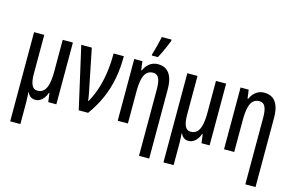

<svg xmlns="http://www.w3.org/2000/svg" viewBox="-118 -1078 2501 1619"><g transform="rotate(15 1133.0 -269.0)"><path d="M401.9 -539.1V0H331.1L321.3 -75.7H315.9Q307.1 -49.8 292.5 -30.5Q277.8 -11.2 259.3 -0.7Q240.7 9.8 219.7 9.8Q195.3 9.8 178.5 -2Q161.6 -13.7 150.9 -38.1H147.9Q148.9 -20.5 149.9 -3.4Q150.9 13.7 151.4 30.3Q151.9 46.9 151.9 61.5V239.3H63V-539.1H151.9V-199.7Q151.9 -135.3 167.5 -102.5Q183.1 -69.8 215.8 -69.8Q252.4 -69.8 273.4 -92Q294.4 -114.3 303.7 -157Q313 -199.7 313 -261.2V-539.1Z M475.1 -539.1H566.9L633.8 -208Q638.7 -186.5 642.3 -166.5Q646 -146.5 648.9 -129.2Q651.9 -111.8 653.3 -97.2H657.2Q691.9 -159.7 713.9 -228.5Q735.8 -297.4 746.6 -374.8Q757.3 -452.1 757.3 -539.1H846.7Q846.7 -433.6 829.1 -341.3Q811.5 -249 774.7 -165Q737.8 -81.1 679.2 0H597.2Z M1143.6 -548.8Q1187 -548.8 1216.6 -528.6Q1246.1 -508.3 1261.2 -467.3Q1276.4 -426.3 1276.4 -364.3V239.3H1187.5V-343.8Q1187.5 -406.7 1172.1 -437.7Q1156.7 -468.8 1122.6 -468.8Q1089.4 -468.8 1068.1 -449.5Q1046.9 -430.2 1036.6 -387.9Q1026.4 -345.7 1026.4 -277.8V0H937.5V-539.1H1008.3L1018.6 -463.4H1023.9Q1035.2 -489.7 1052.7 -508.8Q1070.3 -527.8 1093.3 -538.3Q1116.2 -548.8 1143.6 -548.8ZM1072.8 -606V-618.2Q1076.7 -629.9 1083 -651.6Q1089.4 -673.3 1095.7 -698.5Q1102.1 -723.6 1106.9 -745.6Q1111.8 -767.6 1113.8 -778.3H1199.2V-767.1Q1189.9 -743.2 1178 -714.8Q1166 -686.5 1152.6 -658.4Q1139.2 -630.4 1126 -606Z M1739.7 -539.1V0H1668.9L1659.2 -75.7H1653.8Q1645 -49.8 1630.4 -30.5Q1615.7 -11.2 1597.2 -0.7Q1578.6 9.8 1557.6 9.8Q1533.2 9.8 1516.4 -2Q1499.5 -13.7 1488.8 -38.1H1485.8Q1486.8 -20.5 1487.8 -3.4Q1488.8 13.7 1489.3 30.3Q1489.7 46.9 1489.7 61.5V239.3H1400.9V-539.1H1489.7V-199.7Q1489.7 -135.3 1505.4 -102.5Q1521 -69.8 1553.7 -69.8Q1590.3 -69.8 1611.3 -92Q1632.3 -114.3 1641.6 -157Q1650.9 -199.7 1650.9 -261.2V-539.1Z M2071.8 -548.8Q2115.2 -548.8 2144.8 -528.6Q2174.3 -508.3 2189.5 -467.3Q2204.6 -426.3 2204.6 -364.3V239.3H2115.7V-343.8Q2115.7 -406.7 2100.3 -437.7Q2085 -468.8 2050.8 -468.8Q2017.6 -468.8 1996.3 -449.5Q1975.1 -430.2 1964.8 -387.9Q1954.6 -345.7 1954.6 -277.8V0H1865.7V-539.1H1936.5L1946.8 -463.4H1952.1Q1963.4 -489.7 1981 -508.8Q1998.5 -527.8 2021.5 -538.3Q2044.4 -548.8 2071.8 -548.8Z"/></g></svg>

Font: Open Sans Condensed Medium
Style: Regular
Weight: 500
Width: 3
Designer: Monotype Design Team
Foundry: Monotype Imaging Inc.
Version: Version 3.000